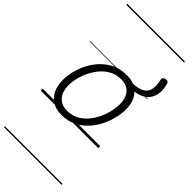

<svg xmlns="http://www.w3.org/2000/svg" viewBox="-383 -948 1387 1387"><g transform="rotate(45 310.5 -255.0)"><path d="M231 19Q175 19 136.5 -4.5Q98 -28 78.5 -70.5Q59 -113 59 -168Q59 -223 78 -284Q97 -345 135 -398.5Q173 -452 230 -485.5Q287 -519 363 -519Q384 -519 402 -516Q420 -513 436 -506Q499 -509 528.5 -529.5Q558 -550 563.5 -585.5Q569 -621 558 -668Q555 -679 561.5 -686.5Q568 -694 578 -696.5Q588 -699 597.5 -696Q607 -693 610 -682Q626 -631 618.5 -586.5Q611 -542 578.5 -512Q546 -482 485 -473Q509 -449 521 -415Q533 -381 533 -339Q533 -298 521.5 -249.5Q510 -201 486.5 -153.5Q463 -106 426.5 -67Q390 -28 341.5 -4.5Q293 19 231 19ZM237 -31Q296 -31 341 -61Q386 -91 415.5 -138Q445 -185 460 -237Q475 -289 475 -334Q475 -376 461.5 -406Q448 -436 421 -452.5Q394 -469 355 -469Q297 -469 252.5 -440Q208 -411 177.5 -364.5Q147 -318 131 -266.5Q115 -215 115 -170Q115 -128 129.5 -96.5Q144 -65 171 -48Q198 -31 237 -31ZM0 365H589V375H0ZM0 -20H589V0H0ZM0 -505H589V-500H0ZM0 -885H589V-875H0Z"/></g></svg>

Font: Playwrite DK Loopet Guides
Style: Regular
Weight: 400
Designer: Veronika Burian, José Scaglione
Foundry: TypeTogether
Version: Version 1.003